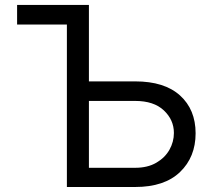

<svg xmlns="http://www.w3.org/2000/svg" viewBox="-20 -747 852 767"><path d="M519.9 0H247.2V-649.1H48.3V-727.3H335.2V-421.9H519.9Q637.1 -421.9 699.2 -365.6Q761.4 -309.3 761.4 -214.5Q761.4 -119.7 699.2 -59.8Q637.1 0 519.9 0ZM519.9 -76.7Q569.6 -76.7 604.2 -96.8Q638.8 -116.8 656.8 -148.6Q674.7 -180.4 674.7 -215.9Q674.7 -268.1 634.6 -305.9Q594.5 -343.8 519.9 -343.8H335.2V-76.7Z"/></svg>

Font: Linik Sans
Style: Regular
Weight: 400
Designer: Rasmus Andersson (font), Marc Monis (original base), Kil Hyung-jin (Pretendard portions), Cristiano Sobral (main changes
Foundry: rsms
Version: Version 3.018;May 31, 2022;FontCreator 14.0.0.2814 64-bit; t